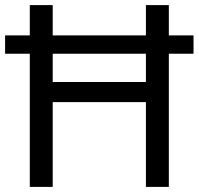

<svg xmlns="http://www.w3.org/2000/svg" viewBox="-20 -734 781 754"><path d="M97 0V-523H0V-595H97V-714H187V-595H553V-714H643V-595H740V-523H643V0H553V-333H187V0ZM187 -412H553V-523H187Z"/></svg>

Font: Noto Sans Soyombo
Style: Regular
Weight: 400
Designer: Monotype Design Team
Foundry: Monotype Imaging Inc.
Version: Version 2.001; ttfautohint (v1.8.4.7-5d5b)